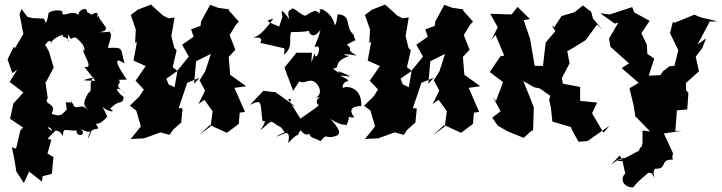

<svg xmlns="http://www.w3.org/2000/svg" viewBox="-20 -581 3148 837"><path d="M183 -477 171 -500 122 -502 99 -508 74 -542 65 -519 82 -433 44 -369 41 -379 13 -322 34 -262 55 -277 22 -224 82 -178 38 -129 24 -63 81 -25 69 -13 50 67 32 61 44 121 51 166 84 217 107 167 163 211 166 187 206 177 213 104 187 88 204 29 188 23 215 -6C165 -28 204 -45 214 12C204 -10 235 -27 254 13C256 -30 264 -9 314 -12C311 20 363 10 332 -20C382 15 391 -37 362 26C376 -49 429 5 398 -41C391 -45 414 -29 449 -75C441 -64 464 -50 425 -118C440 -96 494 -86 460 -107C503 -153 514 -119 519 -158C468 -198 493 -208 528 -173C464 -220 516 -210 498 -233L533 -234C496 -286 465 -343 523 -304C504 -369 522 -376 453 -372C442 -369 479 -433 456 -442C499 -461 467 -436 410 -441C479 -446 415 -482 409 -513C387 -482 432 -549 376 -515C412 -486 347 -551 357 -520C371 -555 322 -543 322 -516C291 -541 257 -503 250 -525C266 -535 217 -543 192 -525C182 -460 173 -485 173 -485ZM271 -104C247 -77 241 -72 205 -85C231 -134 166 -123 188 -153L178 -225L181 -224L214 -286L194 -355L179 -383C162 -363 199 -427 203 -392C202 -411 267 -441 253 -422C303 -407 269 -380 278 -431C295 -387 293 -439 322 -407C366 -369 343 -339 340 -380C339 -337 390 -293 352 -284C358 -287 374 -291 348 -289L396 -229C337 -230 328 -229 391 -244C360 -227 389 -186 365 -176C332 -120 353 -119 367 -98C327 -145 310 -79 288 -147C296 -93 319 -143 267 -134Z M857 -488 854 -468 813 -453 824 -421 774 -386 803 -334 754 -274 741 -201 715 -213 705 -238 754 -272 733 -288 750 -362 740 -372 727 -424 741 -505 715 -501 691 -513 638 -561 581 -539 550 -516 572 -452 569 -394 577 -398 562 -317 615 -293 571 -229 607 -191 588 -161 546 -120 574 -99 594 -30 550 25 608 22 680 -4 719 7 735 -16 770 -47 776 -108 759 -110 796 -220 850 -242 826 -216 835 -314 899 -346 875 -271 850 -231 874 -186 845 -127 871 -146 907 -96 898 -30 847 9 895 -36 969 -2C987 -15 1004 -28 1021 -41L1025 -90L1048 -93L1002 -198L1053 -205L982 -256L984 -247L977 -333L1006 -364L981 -428L1007 -471L1021 -487L977 -536L980 -540L931 -547L896 -560Z M1385 -160C1397 -167 1347 -155 1365 -126C1385 -126 1327 -91 1290 -64C1279 -78 1258 -118 1236 -148C1268 -159 1221 -134 1268 -117L1181 -179L1128 -185L1070 -124C1129 -152 1112 -131 1125 -50C1122 -53 1154 -69 1114 -12C1178 -67 1152 -53 1206 -25C1226 6 1231 -15 1185 14C1207 12 1252 -32 1236 43C1296 -22 1264 35 1290 -14C1324 32 1344 -17 1324 -21C1328 31 1349 14 1377 35C1409 -5 1395 27 1440 13C1473 4 1458 -21 1420 -63C1491 -16 1498 -54 1483 -22C1523 -90 1474 -68 1525 -69C1481 -124 1560 -118 1555 -119C1559 -202 1490 -209 1474 -197C1471 -245 1537 -212 1463 -252C1526 -245 1517 -244 1453 -272C1479 -248 1420 -286 1435 -283C1467 -285 1427 -311 1503 -337C1459 -342 1485 -350 1535 -338C1479 -372 1526 -360 1492 -386C1550 -421 1526 -391 1522 -429C1480 -466 1517 -513 1453 -519C1451 -521 1447 -468 1439 -473C1427 -525 1383 -544 1370 -542C1421 -511 1376 -569 1372 -520C1355 -555 1315 -507 1308 -513C1292 -516 1253 -554 1250 -545C1282 -536 1217 -557 1243 -495C1201 -552 1203 -543 1218 -477C1219 -541 1211 -506 1197 -465C1138 -491 1134 -489 1172 -500C1116 -423 1102 -426 1085 -417C1128 -420 1119 -406 1115 -394C1151 -386 1187 -378 1220 -370L1219 -342C1261 -381 1237 -410 1249 -441C1310 -442 1318 -444 1341 -450C1310 -465 1336 -391 1377 -451C1366 -401 1343 -371 1357 -377C1389 -392 1356 -299 1352 -350C1330 -283 1339 -316 1340 -351H1272L1220 -286L1258 -185L1285 -227C1307 -208 1338 -256 1369 -204C1369 -204 1388 -173 1357 -155Z M1878 -488 1875 -468 1834 -453 1845 -421 1795 -386 1824 -334 1775 -274 1762 -201 1736 -213 1726 -238 1775 -272 1754 -288 1771 -362 1761 -372 1748 -424 1762 -505 1736 -501 1712 -513 1659 -561 1602 -539 1571 -516 1593 -452 1590 -394 1598 -398 1583 -317 1636 -293 1592 -229 1628 -191 1609 -161 1567 -120 1595 -99 1615 -30 1571 25 1629 22 1701 -4 1740 7 1756 -16 1791 -47 1797 -108 1780 -110 1817 -220 1871 -242 1847 -216 1856 -314 1920 -346 1896 -271 1871 -231 1895 -186 1866 -127 1892 -146 1928 -96 1919 -30 1868 9 1916 -36 1990 -2C2008 -15 2025 -28 2042 -41L2046 -90L2069 -93L2023 -198L2074 -205L2003 -256L2005 -247L1998 -333L2027 -364L2002 -428L2028 -471L2042 -487L1998 -536L2001 -540L1952 -547L1917 -560Z M2334 -195 2379 -163 2374 -146 2382 -109 2388 -51 2469 -27 2476 -10 2502 37 2541 34 2637 -33 2611 -2 2561 -87 2583 -134 2509 -141V-202L2489 -206L2434 -216L2429 -240L2463 -305L2453 -358L2480 -373L2533 -406L2583 -474L2605 -453L2565 -500L2557 -530L2521 -557L2485 -528L2428 -511L2396 -462L2385 -471L2401 -445L2359 -396L2347 -294H2311L2291 -410L2295 -399L2263 -493L2290 -498L2236 -551L2210 -518L2117 -521L2150 -462L2122 -407L2140 -429L2178 -339L2161 -335L2115 -267C2134 -252 2154 -238 2173 -223L2142 -141L2130 -156L2162 -96L2126 -68L2150 -33L2194 -8L2263 20L2295 -9L2304 -13L2307 -113C2292 -152 2277 -190 2261 -228L2308 -201Z M2681 97 2691 111 2706 176C2683 194 2693 236 2740 236C2759 214 2755 215 2807 172C2832 178 2808 163 2847 210C2802 164 2861 139 2826 154C2899 161 2849 113 2912 115C2917 95 2905 124 2914 87L2874 1L2952 -11L2924 -10L2931 -100L2976 -104L2981 -176L2971 -188L2970 -219L3027 -270L3013 -334L3042 -372L3058 -414L3021 -387L3075 -489L3081 -487L3108 -488L3036 -505L3007 -517C2977 -505 2950 -493 2921 -482L2913 -485L2901 -436L2937 -362L2920 -294L2898 -292L2870 -270L2832 -213L2868 -254L2808 -251L2832 -326L2802 -346L2800 -386L2776 -436L2812 -490L2745 -527L2736 -550L2638 -518L2597 -523L2660 -478L2676 -483L2635 -413L2641 -377L2722 -305L2690 -284L2682 -291L2764 -220L2724 -196L2742 -123L2750 -72L2755 -69L2814 -8L2781 -12V42C2771 84 2781 37 2764 78C2754 77 2700 120 2663 118C2732 135 2722 75 2644 137Z"/></svg>

Font: Asimov Aggro
Style: Condensed
Weight: 500
Designer: Google
Version: Version 2.000980; 2014